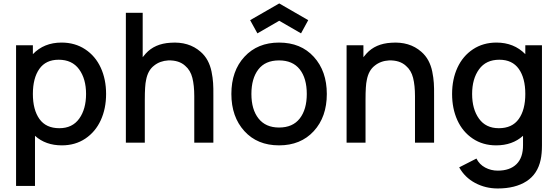

<svg xmlns="http://www.w3.org/2000/svg" viewBox="-20 -824 3223 1109"><path d="M335.4 -578.1Q413.1 -578.1 471.9 -539.3Q530.8 -500.5 561.8 -433.3Q592.8 -366.2 592.8 -281.2Q592.8 -196.8 562 -129.6Q531.2 -62.5 472.9 -23.4Q414.6 15.6 337.4 15.6Q243.2 15.6 182.1 -39.6V250H72.8V-562.5H169.9V-511.2Q233.9 -578.1 335.4 -578.1ZM322.8 -83.5Q397.9 -83.5 437.5 -138.7Q477.1 -193.8 477.1 -281.2Q477.1 -368.7 436.8 -423.8Q396.5 -479 318.8 -479Q244.6 -479 207.3 -426Q169.9 -373 169.9 -281.2Q169.9 -189.9 207.8 -136.7Q245.6 -83.5 322.8 -83.5Z M1138.7 -524.9Q1163.6 -503.4 1179.2 -474.4Q1194.8 -445.3 1201.9 -410.2Q1209 -375 1210.9 -344.7Q1212.9 -314.5 1212.4 -272.9V0H1102.1V-268.6Q1102.1 -330.6 1091.1 -374.3Q1080.1 -418 1049.8 -443.8Q1014.2 -476.6 952.1 -475.1Q903.3 -472.2 869.6 -444.8Q834 -417.5 823.7 -361.3Q816.4 -330.1 816.4 -247.1V0H707V-750H804.2V-493.7L821.8 -514.6Q873.5 -571.8 964.4 -577.1Q1070.3 -585 1138.7 -524.9Z M1466.8 -631.3 1592.8 -704.1 1718.8 -631.3 1760.3 -707.5 1592.8 -804.2 1424.8 -707.5ZM1591.8 15.6Q1466.3 15.6 1391.4 -66.9Q1316.4 -149.4 1316.4 -281.2Q1316.4 -414.6 1392.1 -496.3Q1467.8 -578.1 1591.8 -578.1Q1717.8 -578.1 1792.7 -495.6Q1867.7 -413.1 1867.7 -281.2Q1867.7 -148.4 1792.2 -66.4Q1716.8 15.6 1591.8 15.6ZM1752 -281.2Q1752 -372.1 1711.2 -423.6Q1670.4 -475.1 1591.8 -475.1Q1512.2 -475.1 1472.2 -422.9Q1432.1 -370.6 1432.1 -281.2Q1432.1 -191.4 1473.4 -139.4Q1514.6 -87.4 1591.8 -87.4Q1670.9 -87.4 1711.4 -139.6Q1752 -191.9 1752 -281.2Z M2413.6 -524.9Q2438.5 -503.4 2454.1 -474.4Q2469.7 -445.3 2476.8 -410.2Q2483.9 -375 2485.8 -344.7Q2487.8 -314.5 2487.3 -272.9V0H2377V-268.6Q2377 -330.6 2366 -374.3Q2355 -418 2324.7 -443.8Q2289.1 -476.6 2227.1 -475.1Q2178.2 -472.2 2144.5 -444.8Q2108.9 -417.5 2098.6 -361.3Q2091.3 -330.1 2091.3 -247.1V-245.6V0H1981.9V-562.5H2079.1V-493.7L2096.7 -514.6Q2148.4 -571.8 2239.3 -577.1Q2345.2 -585 2413.6 -524.9Z M3014.2 -562.5H3110.4V15.6Q3110.4 63 3103 98.1Q3085.4 181.6 3020.8 223.1Q2956.1 264.6 2855 264.6Q2784.2 264.6 2724.6 232.9Q2665 201.2 2632.3 142.6L2731.9 91.8Q2749 126 2782.5 143.8Q2815.9 161.6 2855 161.6Q2925.3 161.6 2963.4 124Q3001.5 86.4 3001 13.7V-39.6Q2939.9 15.6 2845.7 15.6Q2769 15.6 2710.7 -23.4Q2652.3 -62.5 2621.8 -129.6Q2591.3 -196.8 2591.3 -281.2Q2591.3 -366.2 2622.3 -433.3Q2653.3 -500.5 2711.9 -539.3Q2770.5 -578.1 2847.7 -578.1Q2948.7 -578.1 3014.2 -511.2ZM2861.3 -83.5Q2938.5 -83.5 2976.3 -136.7Q3014.2 -189.9 3014.2 -281.2Q3014.2 -373 2976.6 -426Q2939 -479 2864.3 -479Q2787.1 -479 2747.1 -423.8Q2707 -368.7 2707 -281.2Q2707 -193.8 2746.6 -138.7Q2786.1 -83.5 2861.3 -83.5Z"/></svg>

Font: Manrope3 Semibold
Style: Regular
Weight: 600
Width: 4
Designer: Mikhail Sharanda
Foundry: Mikhail Sharanda
Version: Version 3.000;PS 003.000;hotconv 1.0.88;makeotf.lib2.5.64775